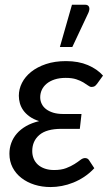

<svg xmlns="http://www.w3.org/2000/svg" viewBox="-20 -768 463 795"><path d="M19 0ZM382 -421Q375.5 -412.5 370.5 -410.2Q365.5 -408 358.5 -408Q352.5 -408 344.8 -413.8Q337 -419.5 325 -426.8Q313 -434 295.5 -439.8Q278 -445.5 252 -445.5Q226 -445.5 206.2 -439Q186.5 -432.5 173.2 -421.5Q160 -410.5 153.2 -396Q146.5 -381.5 146.5 -365Q146.5 -350.5 152.8 -337.8Q159 -325 171.2 -315.8Q183.5 -306.5 201.2 -301.2Q219 -296 242 -296H317.5L310.5 -234.5H234.5Q172.5 -234.5 143 -209.2Q113.5 -184 113.5 -142.5Q113.5 -125.5 119.5 -111Q125.5 -96.5 137.2 -86Q149 -75.5 165.8 -69.8Q182.5 -64 204 -64Q233.5 -64 253.8 -71.8Q274 -79.5 288.5 -88.8Q303 -98 313 -105.8Q323 -113.5 332 -113.5Q343 -113.5 348.5 -105L370.5 -71.5Q351.5 -51 329.2 -36.2Q307 -21.5 283.5 -12Q260 -2.5 236 2Q212 6.5 190 6.5Q154 6.5 123 -3.2Q92 -13 68.8 -31Q45.5 -49 32.2 -74.5Q19 -100 19 -131.5Q19 -155 26.8 -176.2Q34.5 -197.5 49.8 -215Q65 -232.5 88 -245.8Q111 -259 142 -266.5Q118.5 -274 102.2 -285.8Q86 -297.5 76.2 -311.5Q66.5 -325.5 62.2 -341Q58 -356.5 58 -371.5Q58 -399 71 -424.8Q84 -450.5 109 -470.5Q134 -490.5 170.5 -502.8Q207 -515 253.5 -515Q305 -515 343.8 -498.5Q382.5 -482 406.5 -455ZM228 -573.5 278 -748.5H332Q345 -748.5 348.8 -739.2Q352.5 -730 346 -715L279.5 -573.5Z"/></svg>

Font: Lato Medium
Style: Italic
Weight: 500
Italic angle: -7°
Designer: Lukasz Dziedzic
Foundry: tyPoland Lukasz Dziedzic
Version: Version 2.006; 2014-01-15